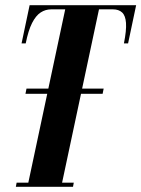

<svg xmlns="http://www.w3.org/2000/svg" viewBox="-20 -719 544 739"><path d="M379 -378 375 -358H78L82 -378ZM41 0 44 -16H89L231 -683H177Q155 -683 136.5 -671Q118 -659 103.5 -630.5Q89 -602 79 -552H63L94 -699H504L473 -552H457Q467 -602 465 -630.5Q463 -659 450 -671Q437 -683 415 -683H361L219 -16H264L261 0Z"/></svg>

Font: Emberly Black
Style: Italic
Weight: 900
Italic angle: -12°
Designer: Rajesh Rajput
Foundry: Rajesh Rajput
Version: Version 1.000